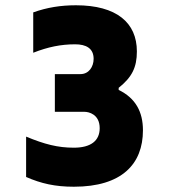

<svg xmlns="http://www.w3.org/2000/svg" viewBox="-20 -699 640 728"><path d="M301 -275C316 -275 358 -266 358 -213C358 -165 324 -139 260 -139C199 -139 149 -152 79 -181V-28C136 -3 189 9 260 9C442 9 522 -77 522 -205C522 -275 494 -327 430 -358V-366C480 -406 499 -443 499 -504C499 -613 422 -679 268 -679C211 -679 159 -671 106 -652V-499C162 -521 211 -531 265 -531C306 -531 335 -516 335 -476C335 -446 317 -418 285 -418H188V-275Z"/></svg>

Font: LT Wave Mono Black
Style: Regular
Weight: 900
Designer: Daniel Lyons
Version: Version 2.5 (Glyphs App)